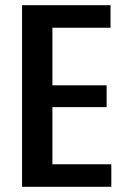

<svg xmlns="http://www.w3.org/2000/svg" viewBox="-20 -720 485 740"><path d="M156 -87H409V0H65V-700H406V-613H156L182 -682V-344L156 -391H391V-307H156L182 -354V-18Z"/></svg>

Font: Pathway Extreme Condensed SemiBold
Style: Regular
Weight: 600
Width: 3
Version: Version 1.001;gftools[0.9.26]